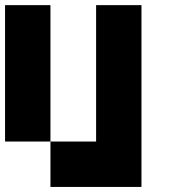

<svg xmlns="http://www.w3.org/2000/svg" viewBox="-20 -740 761 760"><path d="M360.4 -179.7Q360.4 -360.4 360.4 -719.7Q419.9 -719.7 540 -719.7Q540 -480.5 540 0Q480.5 0 360.4 0Q299.8 0 179.7 0Q179.7 -59.6 179.7 -179.7Q240.2 -179.7 360.4 -179.7ZM0 -719.7Q59.6 -719.7 179.7 -719.7Q179.7 -540 179.7 -179.7Q120.1 -179.7 0 -179.7Q0 -360.4 0 -719.7Z"/></svg>

Font: Pixelfont
Style: 5 px
Weight: 400
Designer: Eugene Lysy
Version: Version 1.0.2 (beta)